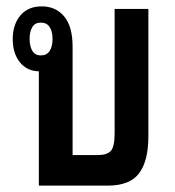

<svg xmlns="http://www.w3.org/2000/svg" viewBox="-20 -583 549 603"><path d="M208 -96H287Q316 -96 328 -109Q340 -122 340 -165V-555H446V-155Q446 -78 417 -39Q388 0 318 0H102V-359Q64 -360 42 -388Q20 -416 20 -460Q20 -506 44 -534.5Q68 -563 111 -563Q155 -563 181.5 -531.5Q208 -500 208 -436ZM108 -409Q127 -409 136 -423Q145 -437 145 -461Q145 -484 136 -498Q127 -512 108 -512Q90 -512 81.5 -498Q73 -484 73 -461Q73 -438 81.5 -423.5Q90 -409 108 -409Z"/></svg>

Font: Noto Sans Thai Looped ExtraCondensed SemiBold
Style: Regular
Weight: 600
Width: 2
Designer: Sasikarn Vongin, Ben Mitchell
Foundry: The Fontpad Ltd
Version: Version 1.001; ttfautohint (v1.8.4.7-5d5b)